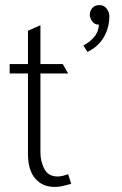

<svg xmlns="http://www.w3.org/2000/svg" viewBox="-20 -722 480 755"><path d="M371 -702Q389 -702 399.5 -688Q410 -674 410 -659Q410 -613 388 -575.5Q366 -538 324 -518L308 -543Q334 -557 351 -577.5Q368 -598 369 -625Q351 -625 342 -639Q333 -653 333 -663Q333 -678 342.5 -690Q352 -702 371 -702ZM248 -433H139V-123Q139 -87 154.5 -57.5Q170 -28 207 -28Q218 -28 230.5 -31.5Q243 -35 248 -37L260 1Q250 3 232.5 8Q215 13 194 13Q147 13 118.5 -20Q90 -53 90 -116V-433H18V-470H90V-601L139 -623V-470H227Z"/></svg>

Font: Palanquin Thin
Style: Regular
Weight: 250
Designer: Pria Ravichandran
Version: Version 1.001